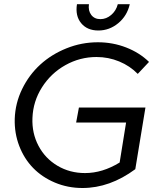

<svg xmlns="http://www.w3.org/2000/svg" viewBox="-20 -912 793 938"><path d="M458 -705.5Q531 -705.5 596.5 -680Q662 -654.5 708 -609.5L653 -551Q615 -590 562.2 -611.8Q509.5 -633.5 451.5 -633.5Q370.5 -633.5 299.5 -593.8Q228.5 -554 185 -485.2Q141.5 -416.5 138.5 -335.5Q135.5 -261.5 168 -199.8Q200.5 -138 260.8 -102.2Q321 -66.5 395.5 -66.5Q480.5 -66.5 564.5 -118L596 -313.5H352L365.5 -386.5H690.5L641 -85.5Q516.5 6.5 383 6.5Q311 6.5 248.2 -20Q185.5 -46.5 141.8 -91.5Q98 -136.5 74 -199Q50 -261.5 52 -331.5Q54.5 -408 88.2 -477.2Q122 -546.5 176.8 -596.5Q231.5 -646.5 305 -676Q378.5 -705.5 458 -705.5ZM356 -891.5H414.5Q410 -860 425.8 -839.2Q441.5 -818.5 470.5 -818.5Q499.5 -818.5 523.5 -839.2Q547.5 -860 555.5 -891.5H614Q601 -834.5 557.8 -798.8Q514.5 -763 460.5 -763Q406 -763 376.5 -798.8Q347 -834.5 356 -891.5Z"/></svg>

Font: Argentum Sans Light
Style: Italic
Weight: 300
Italic angle: -11.3°
Designer: Julieta Ulanovsky (font), Owen Earl (portions from Jones font), Cristiano Sobral (main changes and remaster)
Foundry: Julieta Ulanovsky (font), Owen Earl (portions from Jones font), Cristiano Sobral (main changes and remaster)
Version: Version 3.127